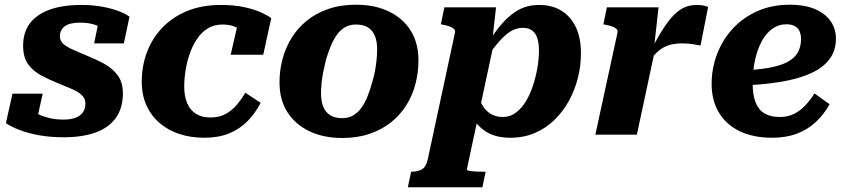

<svg xmlns="http://www.w3.org/2000/svg" viewBox="-20 -571 3589 814"><path d="M249 11Q192 11 143.5 2Q95 -7 60 -21Q25 -35 5 -49L33 -174H161L132 -43Q112 -50 104.5 -62.5Q97 -75 97.5 -88Q98 -101 105 -111Q117 -100 138 -89Q159 -78 187.5 -71Q216 -64 249 -64Q279 -64 299.5 -71.5Q320 -79 331 -94Q342 -109 342 -133Q342 -150 332 -162Q322 -174 305 -183.5Q288 -193 267.5 -201Q247 -209 226 -218Q189 -233 155 -251Q121 -269 99.5 -298.5Q78 -328 78 -377Q78 -433 106 -471Q134 -509 189 -529.5Q244 -550 325 -550Q375 -550 416.5 -542Q458 -534 487 -522.5Q516 -511 529 -500L505 -387H379L400 -489Q413 -490 422.5 -480.5Q432 -471 436 -458.5Q440 -446 433 -435Q423 -446 407.5 -455Q392 -464 370 -469.5Q348 -475 319 -475Q275 -475 254.5 -459.5Q234 -444 234 -417Q234 -397 249.5 -384Q265 -371 290.5 -360Q316 -349 346 -336Q384 -321 419.5 -302Q455 -283 478 -253Q501 -223 501 -176Q501 -113 471.5 -71.5Q442 -30 386 -9.5Q330 11 249 11Z M873 -73Q911 -73 938 -88.5Q965 -104 985 -128Q1005 -152 1020 -178L1085 -135Q1062 -90 1028.5 -56.5Q995 -23 950.5 -5Q906 13 846 13Q789 13 740.5 -3Q692 -19 656.5 -49.5Q621 -80 601 -124Q581 -168 581 -225Q581 -292 603.5 -351Q626 -410 669.5 -455Q713 -500 775 -525Q837 -550 917 -550Q974 -550 1016.5 -540.5Q1059 -531 1087.5 -518Q1116 -505 1130 -494L1096 -339H958L992 -487Q1006 -485 1013.5 -477Q1021 -469 1023.5 -458Q1026 -447 1024.5 -437Q1023 -427 1018 -422Q1010 -435 997 -445.5Q984 -456 965.5 -461.5Q947 -467 922 -467Q888 -467 861.5 -451Q835 -435 816 -407Q797 -379 785 -345Q773 -311 767 -274.5Q761 -238 761 -204Q761 -163 773.5 -133.5Q786 -104 811 -88.5Q836 -73 873 -73Z M1557 -219Q1565 -244 1569.5 -268.5Q1574 -293 1576.5 -317Q1579 -341 1579 -362Q1579 -395 1569.5 -418.5Q1560 -442 1540.5 -454.5Q1521 -467 1488 -467Q1463 -467 1443 -455.5Q1423 -444 1408 -423Q1393 -402 1382 -375Q1371 -348 1362 -318Q1356 -293 1351 -268.5Q1346 -244 1343.5 -220.5Q1341 -197 1341 -175Q1341 -142 1350.5 -118.5Q1360 -95 1380 -82.5Q1400 -70 1432 -70Q1457 -70 1477 -81.5Q1497 -93 1512 -114Q1527 -135 1538 -162Q1549 -189 1557 -219ZM1165 -222Q1165 -273 1178 -321.5Q1191 -370 1217 -411.5Q1243 -453 1281.5 -484Q1320 -515 1372 -533Q1424 -551 1489 -551Q1569 -551 1628.5 -522.5Q1688 -494 1721 -441.5Q1754 -389 1754 -315Q1754 -264 1741.5 -215.5Q1729 -167 1703 -125.5Q1677 -84 1638.5 -53Q1600 -22 1548 -4Q1496 14 1431 14Q1352 14 1292 -14.5Q1232 -43 1198.5 -95.5Q1165 -148 1165 -222Z M1709 223 1723 157H1725Q1751 157 1768.5 147Q1786 137 1793 107L1909 -433Q1911 -442 1905 -448Q1899 -454 1887.5 -458.5Q1876 -463 1859 -466L1849 -468L1864 -540H2083L2066 -389L2077 -403L1959 148Q1959 150 1965 152Q1971 154 1980.5 155Q1990 156 2002 156.5Q2014 157 2026 157H2039L2025 223ZM1953 -164 2000 -187Q2009 -154 2023 -128.5Q2037 -103 2059 -89Q2081 -75 2113 -75Q2142 -75 2166.5 -93Q2191 -111 2209.5 -141.5Q2228 -172 2240 -209Q2252 -246 2258.5 -284.5Q2265 -323 2265 -356Q2265 -389 2257.5 -410.5Q2250 -432 2235 -442.5Q2220 -453 2197 -453Q2168 -453 2143 -437Q2118 -421 2091 -389Q2064 -357 2030 -308L2018 -339Q2056 -405 2092.5 -452Q2129 -499 2170.5 -524.5Q2212 -550 2265 -550Q2321 -550 2360.5 -525.5Q2400 -501 2421.5 -455.5Q2443 -410 2443 -345Q2443 -292 2430 -240.5Q2417 -189 2392 -143.5Q2367 -98 2330.5 -62.5Q2294 -27 2247 -7Q2200 13 2143 13Q2084 13 2044.5 -10.5Q2005 -34 1983 -74Q1961 -114 1953 -164Z M2504 0H2680L2759 -369L2753 -370L2772 -540H2553L2538 -468L2547 -466Q2564 -463 2576 -458.5Q2588 -454 2594 -448Q2600 -442 2598 -433ZM2982 -541Q2978 -544 2965.5 -547Q2953 -550 2933 -550Q2899 -550 2872.5 -535Q2846 -520 2822.5 -491.5Q2799 -463 2775.5 -423Q2752 -383 2726 -332L2733 -313Q2749 -334 2764.5 -348.5Q2780 -363 2796.5 -371.5Q2813 -380 2831.5 -383.5Q2850 -387 2870 -387Q2896 -387 2916 -384Q2936 -381 2950 -378Z M3254 13Q3174 13 3116.5 -14.5Q3059 -42 3028 -93.5Q2997 -145 2997 -215Q2997 -281 3020 -341.5Q3043 -402 3086 -449Q3129 -496 3190.5 -523.5Q3252 -551 3328 -551Q3394 -551 3437.5 -531.5Q3481 -512 3502.5 -480Q3524 -448 3524 -407Q3524 -357 3497 -320.5Q3470 -284 3417 -260Q3364 -236 3287 -223.5Q3210 -211 3110 -208L3114 -272Q3184 -274 3234 -282.5Q3284 -291 3315 -306.5Q3346 -322 3361 -346.5Q3376 -371 3376 -405Q3376 -425 3369.5 -439Q3363 -453 3349 -460.5Q3335 -468 3313 -468Q3281 -468 3254.5 -449Q3228 -430 3209.5 -396Q3191 -362 3181 -316.5Q3171 -271 3171 -217Q3171 -167 3184 -135.5Q3197 -104 3222.5 -89.5Q3248 -75 3286 -75Q3321 -75 3348 -89Q3375 -103 3396 -126Q3417 -149 3433 -175L3497 -129Q3474 -87 3439.5 -54.5Q3405 -22 3359 -4.5Q3313 13 3254 13Z"/></svg>

Font: Roboto Serif 20pt
Style: Bold Italic
Weight: 700
Italic angle: -10°
Version: Version 1.007